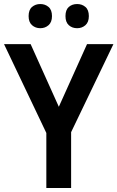

<svg xmlns="http://www.w3.org/2000/svg" viewBox="-20 -933 583 953"><path d="M272 -403 412 -714H543L333 -277V0H210V-273L0 -714H132ZM122 -853Q122 -884 139 -898.5Q156 -913 180 -913Q204 -913 221 -898.5Q238 -884 238 -853Q238 -823 221 -808Q204 -793 180 -793Q156 -793 139 -808Q122 -823 122 -853ZM305 -853Q305 -884 321.5 -898.5Q338 -913 363 -913Q387 -913 404 -898.5Q421 -884 421 -853Q421 -823 404 -808Q387 -793 363 -793Q338 -793 321.5 -808Q305 -823 305 -853Z"/></svg>

Font: Noto Sans Tamil SemiCondensed SemiBold
Style: Regular
Weight: 600
Width: 4
Designer: Jelle Bosma - Monotype Design Team
Foundry: Monotype Imaging Inc.
Version: Version 2.004; ttfautohint (v1.8.4.7-5d5b)